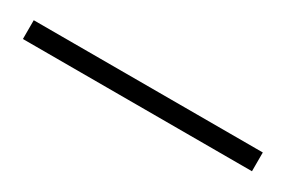

<svg xmlns="http://www.w3.org/2000/svg" viewBox="-7 -134 450 303"><g transform="rotate(30 218.5 17.0)"><path d="M427.2 34.2H9.8V0H427.2Z"/></g></svg>

Font: Ufes Sans Thin
Style: Regular
Weight: 100
Designer: Ricardo Esteves & Thais Bronze
Foundry: ProDesignUfes - Ricardo Esteves, Thais Bronze (This is a derivative work, based on Roboto family, by Christian Robertson
Version: Version 2.0